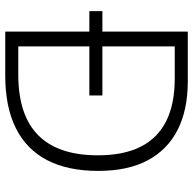

<svg xmlns="http://www.w3.org/2000/svg" viewBox="-22 -732 754 751"><g transform="rotate(90 355.5 -357.0)"><path d="M299 -714Q411 -714 489 -674Q567 -634 608 -556.5Q649 -479 649 -364Q649 -244 606.5 -163Q564 -82 481 -41Q398 0 276 0H104V-329H24V-380H104V-714ZM287 -663H162V-380H354V-329H162V-51H272Q431 -51 509.5 -129Q588 -207 588 -362Q588 -463 554.5 -529.5Q521 -596 454.5 -629.5Q388 -663 287 -663Z"/></g></svg>

Font: Noto Sans Armenian Light
Style: Regular
Weight: 300
Designer: Monotype Design Team
Foundry: Monotype Imaging Inc.
Version: Version 2.007